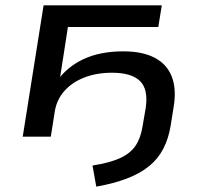

<svg xmlns="http://www.w3.org/2000/svg" viewBox="-20 -511 751 718"><path d="M340 187 326 108Q390 98 428.5 80.5Q467 63 486.5 34.5Q506 6 513 -38L525 -108Q535 -177 503.5 -208Q472 -239 399 -239Q341 -239 295 -221Q249 -203 220.5 -170.5Q192 -138 185 -95L170 0H65L143 -491H585L572 -410H234L202 -204H190Q230 -261 292.5 -290Q355 -319 441 -319Q513 -319 558.5 -295Q604 -271 622 -225.5Q640 -180 630 -115L618 -40Q610 8 590.5 45.5Q571 83 538 110Q505 137 456 156Q407 175 340 187Z"/></svg>

Font: Nunito Sans 10pt Expanded Medium
Style: Italic
Weight: 500
Width: 7
Italic angle: -9°
Designer: Vernon Adams
Foundry: Vernon Adams
Version: Version 3.101;gftools[0.9.27]